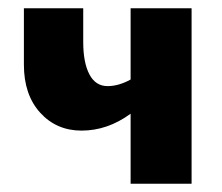

<svg xmlns="http://www.w3.org/2000/svg" viewBox="-20 -446 538 466"><path d="M445 -426V0H297V-170Q241 -129 178 -129Q117 -129 77.5 -172.5Q38 -216 38 -289V-426H182V-344Q182 -294 197 -265.5Q212 -237 241 -237Q268 -237 297 -253V-426Z"/></svg>

Font: Ysabeau Ultrabold
Style: Regular
Weight: 800
Designer: Christian Thalmann (Catharsis Fonts)
Version: Version 0.003